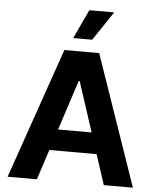

<svg xmlns="http://www.w3.org/2000/svg" viewBox="-61 -984 840 1035"><g transform="rotate(5 359.0 -466.5)"><path d="M19.5 0 264.6 -707H453.1L697.3 0H540L486.8 -163.1H231L177.7 0ZM449.7 -277.3 361.3 -547.9H356.4L268.1 -277.3ZM379.9 -932.6H514.6L409.2 -775.4H306.6Z"/></g></svg>

Font: Pretendard JP
Style: Bold
Weight: 700
Designer: Base glyphs from Inter by Rasmus Andersson; Hangeul glyphs from Noto Sans CJK(Source Han Sans) by Jang Soo-young and Kan
Foundry: Kil Hyung-jin
Version: Version 1.309